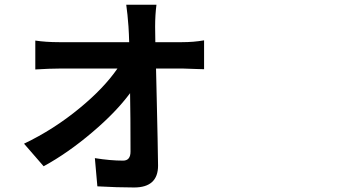

<svg xmlns="http://www.w3.org/2000/svg" viewBox="-20 -785 1540 831"><path d="M560.5 26.4Q487.3 26.4 401.4 21.5L390.6 -100.6Q457 -89.8 512.7 -89.8Q544.9 -89.8 544.9 -128.9Q544.9 -285.2 543 -381.8Q481.4 -298.8 379.9 -212.9Q274.4 -123 168.9 -65.4L84 -163.1Q212.9 -224.6 325.2 -317.4Q429.7 -403.3 488.3 -488.3H237.3Q197.3 -488.3 132.8 -484.4V-609.4Q178.7 -602.5 235.4 -602.5H386.7H539.1Q538.1 -639.6 536.1 -669.9Q532.2 -724.6 526.4 -764.6H657.2Q651.4 -720.7 651.4 -669.9L652.3 -602.5H767.6Q818.4 -602.5 863.3 -610.4V-485.4Q852.5 -485.4 832 -486.3Q790 -488.3 773.4 -488.3H655.3Q656.2 -448.2 658.2 -364.3Q663.1 -157.2 664.1 -68.4Q664.1 26.4 560.5 26.4Z"/></svg>

Font: Bpmf GenSeki Gothic B
Style: B
Weight: 700
Foundry: But Ko
Version: Version 1.320